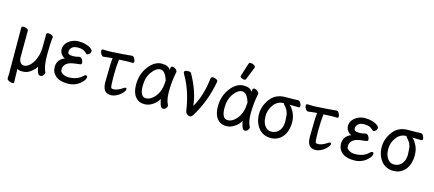

<svg xmlns="http://www.w3.org/2000/svg" viewBox="-63 -1425 5126 2267"><g transform="rotate(15 2500.0 -292.0)"><path d="M124 186Q108 186 84.5 175.5Q61 165 58 148Q60 110 60 80Q60 -397 58 -474Q60 -490 85 -490Q102 -490 122 -481Q142 -472 142 -456Q141 -388 141 -123Q143 -94 159 -71Q175 -48 205 -48Q238 -48 272.5 -79.5Q307 -111 332 -168Q357 -225 361 -301Q362 -318 362 -475Q362 -491 390 -491Q407 -491 426.5 -482.5Q446 -474 446 -458Q436 -383 436 -237Q436 -99 470 -36L471 -30Q471 -17 457 1Q443 19 422 19Q392 19 380 -30L369 -78Q359 -55 312 -15.5Q265 24 205 24Q149 24 140 6Q142 132 144 173Q144 186 124 186Z M756 24Q661 24 612 -16Q559 -60 559 -127Q559 -220 652 -256Q631 -259 607.5 -286.5Q584 -314 584 -353Q584 -384 603.5 -415.5Q623 -447 665 -469.5Q707 -492 757 -492Q806 -492 846.5 -480Q887 -468 909.5 -450.5Q932 -433 932 -419Q932 -399 917 -384.5Q902 -370 893 -370Q883 -370 877 -375.5Q871 -381 866 -386Q832 -419 771 -419Q716 -419 693 -396Q670 -373 670 -350Q670 -348 670.5 -335Q671 -322 685.5 -314Q700 -306 737 -306Q773 -306 810 -318Q833 -318 846.5 -296.5Q860 -275 860 -257Q860 -236 842 -235Q751 -226 716 -213Q681 -200 663 -175.5Q645 -151 645 -125Q645 -122 646 -105.5Q647 -89 675.5 -70Q704 -51 747 -51Q853 -51 912 -110Q927 -127 942 -127Q960 -127 960 -109Q960 -76 914 -35Q850 24 756 24Z M1287 24Q1231 24 1207 -9.5Q1183 -43 1183 -110Q1185 -343 1193 -404Q1149 -401 1123 -397Q1097 -393 1085 -392Q1068 -392 1054 -413.5Q1040 -435 1040 -454Q1040 -473 1057 -473L1134 -471Q1324 -481 1408 -491Q1425 -491 1438 -469.5Q1451 -448 1451 -431Q1451 -411 1434 -411L1369 -412Q1348 -412 1270 -407Q1259 -320 1259 -201Q1259 -75 1269 -61Q1274 -52 1297 -52Q1342 -52 1403 -92Q1421 -106 1432 -106Q1446 -106 1446 -89Q1446 -77 1432.5 -59Q1419 -41 1396.5 -22Q1374 -3 1343 10.5Q1312 24 1287 24Z M1695 24Q1624 24 1582.5 -28Q1541 -80 1541 -175Q1541 -304 1613 -398Q1685 -492 1773 -492Q1855 -492 1881 -443Q1881 -445 1882 -467.5Q1883 -490 1905 -490Q1922 -490 1941.5 -475Q1961 -460 1963 -442Q1937 -322 1937 -193Q1937 -93 1968 -37L1971 -30Q1971 -17 1957 1Q1943 19 1922 19Q1902 19 1890.5 -4.5Q1879 -28 1873.5 -57.5Q1868 -87 1867 -87Q1848 -45 1798.5 -10.5Q1749 24 1695 24ZM1694 -48Q1734 -48 1770 -77Q1861 -150 1866 -296Q1866 -304 1867 -311Q1833 -422 1773 -422Q1723 -422 1672 -354Q1621 -286 1621 -180Q1621 -48 1694 -48Z M2249 24Q2236 24 2225 16Q2203 2 2196 -18Q2161 -265 2058 -438L2048 -460Q2048 -487 2095 -487Q2129 -487 2136 -468Q2245 -270 2259 -106Q2344 -243 2373 -476Q2379 -492 2401 -492Q2418 -492 2438 -482Q2458 -472 2458 -457Q2414 -206 2287 -2Q2271 24 2249 24Z M2695 24Q2624 24 2582.5 -28Q2541 -80 2541 -175Q2541 -304 2613 -398Q2685 -492 2773 -492Q2855 -492 2881 -443Q2881 -445 2882 -467.5Q2883 -490 2905 -490Q2922 -490 2941.5 -475Q2961 -460 2963 -442Q2937 -322 2937 -193Q2937 -93 2968 -37L2971 -30Q2971 -17 2957 1Q2943 19 2922 19Q2902 19 2890.5 -4.5Q2879 -28 2873.5 -57.5Q2868 -87 2867 -87Q2848 -45 2798.5 -10.5Q2749 24 2695 24ZM2694 -48Q2734 -48 2770 -77Q2861 -150 2866 -296Q2866 -304 2867 -311Q2833 -422 2773 -422Q2723 -422 2672 -354Q2621 -286 2621 -180Q2621 -48 2694 -48ZM2758 -561Q2742 -561 2725.5 -570Q2709 -579 2709 -590Q2709 -598 2711 -600L2760 -754Q2764 -770 2787 -770Q2806 -770 2824.5 -759Q2843 -748 2843 -732Q2843 -728 2780 -574Q2775 -561 2758 -561Z M3239 24Q3118 24 3063 -85Q3033 -143 3033 -213Q3033 -313 3098 -400.5Q3163 -488 3281.5 -488Q3400 -488 3435 -491Q3457 -491 3469 -468.5Q3481 -446 3481 -430Q3481 -412 3462 -412Q3414 -414 3354 -414Q3378 -397 3404 -350Q3437 -294 3437 -216Q3437 -161 3418 -105.5Q3399 -50 3351.5 -13Q3304 24 3239 24ZM3300 -75Q3356 -119 3356 -209Q3356 -221 3351.5 -281Q3347 -341 3295 -395Q3283 -408 3283 -414Q3205 -414 3158 -347Q3114 -285 3114 -211Q3114 -132 3150 -88Q3180 -51 3225 -51Q3270 -51 3300 -75Z M3787 24Q3731 24 3707 -9.5Q3683 -43 3683 -110Q3685 -343 3693 -404Q3649 -401 3623 -397Q3597 -393 3585 -392Q3568 -392 3554 -413.5Q3540 -435 3540 -454Q3540 -473 3557 -473L3634 -471Q3824 -481 3908 -491Q3925 -491 3938 -469.5Q3951 -448 3951 -431Q3951 -411 3934 -411L3869 -412Q3848 -412 3770 -407Q3759 -320 3759 -201Q3759 -75 3769 -61Q3774 -52 3797 -52Q3842 -52 3903 -92Q3921 -106 3932 -106Q3946 -106 3946 -89Q3946 -77 3932.5 -59Q3919 -41 3896.5 -22Q3874 -3 3843 10.5Q3812 24 3787 24Z M4256 24Q4161 24 4112 -16Q4059 -60 4059 -127Q4059 -220 4152 -256Q4131 -259 4107.5 -286.5Q4084 -314 4084 -353Q4084 -384 4103.5 -415.5Q4123 -447 4165 -469.5Q4207 -492 4257 -492Q4306 -492 4346.5 -480Q4387 -468 4409.5 -450.5Q4432 -433 4432 -419Q4432 -399 4417 -384.5Q4402 -370 4393 -370Q4383 -370 4377 -375.5Q4371 -381 4366 -386Q4332 -419 4271 -419Q4216 -419 4193 -396Q4170 -373 4170 -350Q4170 -348 4170.5 -335Q4171 -322 4185.5 -314Q4200 -306 4237 -306Q4273 -306 4310 -318Q4333 -318 4346.5 -296.5Q4360 -275 4360 -257Q4360 -236 4342 -235Q4251 -226 4216 -213Q4181 -200 4163 -175.5Q4145 -151 4145 -125Q4145 -122 4146 -105.5Q4147 -89 4175.5 -70Q4204 -51 4247 -51Q4353 -51 4412 -110Q4427 -127 4442 -127Q4460 -127 4460 -109Q4460 -76 4414 -35Q4350 24 4256 24Z M4739 24Q4618 24 4563 -85Q4533 -143 4533 -213Q4533 -313 4598 -400.5Q4663 -488 4781.5 -488Q4900 -488 4935 -491Q4957 -491 4969 -468.5Q4981 -446 4981 -430Q4981 -412 4962 -412Q4914 -414 4854 -414Q4878 -397 4904 -350Q4937 -294 4937 -216Q4937 -161 4918 -105.5Q4899 -50 4851.5 -13Q4804 24 4739 24ZM4800 -75Q4856 -119 4856 -209Q4856 -221 4851.5 -281Q4847 -341 4795 -395Q4783 -408 4783 -414Q4705 -414 4658 -347Q4614 -285 4614 -211Q4614 -132 4650 -88Q4680 -51 4725 -51Q4770 -51 4800 -75Z"/></g></svg>

Font: LXGW WenKai Mono Medium
Style: Regular
Weight: 500
Monospace: yes
Designer: LXGW / Fontworks Inc.
Foundry: LXGW / Fontworks Inc.
Version: Version 1.520; June 14, 2025